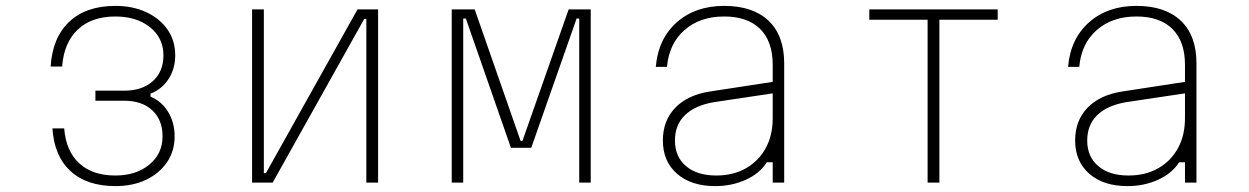

<svg xmlns="http://www.w3.org/2000/svg" viewBox="-20 -620 4240 652"><path d="M372 12Q275 12 219.5 -39Q164 -90 158 -184H198Q204 -107 249 -65.5Q294 -24 372 -24Q442 -24 487 -61Q532 -98 532 -157Q532 -213 497 -245.5Q462 -278 401 -278H304V-312H401Q463 -312 499 -344.5Q535 -377 535 -432Q535 -491 489.5 -527.5Q444 -564 372 -564Q291 -564 244 -519.5Q197 -475 191 -394H152Q158 -492 215 -546Q272 -600 372 -600Q431 -600 477 -578.5Q523 -557 549 -519.5Q575 -482 575 -432Q575 -387 552.5 -352Q530 -317 491 -302V-292Q529 -276 551 -240Q573 -204 573 -157Q573 -107 547 -69Q521 -31 476 -9.5Q431 12 372 12Z M836 0V-588H876V-32H883L1194 -588H1264V0H1224V-556H1217L906 0Z M1514 0V-588H1592L1748 -141H1754L1911 -588H1986V0H1947V-557H1938L1784 -118H1715L1562 -557H1553V0Z M2584 -69Q2560 -31 2512.5 -9.5Q2465 12 2409 12Q2327 12 2279 -30Q2231 -72 2231 -143Q2231 -210 2272.5 -253.5Q2314 -297 2389 -309L2604 -342V-400Q2604 -479 2561.5 -521.5Q2519 -564 2439 -564Q2357 -564 2304.5 -518Q2252 -472 2245 -393H2207Q2215 -488 2278 -544Q2341 -600 2439 -600Q2537 -600 2590 -549.5Q2643 -499 2643 -405V0H2604V-69ZM2272 -143Q2272 -88 2309.5 -56Q2347 -24 2412 -24Q2470 -24 2513 -48.5Q2556 -73 2580 -116.5Q2604 -160 2604 -219V-303L2404 -273Q2340 -262 2306 -229Q2272 -196 2272 -143Z M3130 0V-553H2932V-588H3368V-553H3170V0Z M3984 -69Q3960 -31 3912.5 -9.5Q3865 12 3809 12Q3727 12 3679 -30Q3631 -72 3631 -143Q3631 -210 3672.5 -253.5Q3714 -297 3789 -309L4004 -342V-400Q4004 -479 3961.5 -521.5Q3919 -564 3839 -564Q3757 -564 3704.5 -518Q3652 -472 3645 -393H3607Q3615 -488 3678 -544Q3741 -600 3839 -600Q3937 -600 3990 -549.5Q4043 -499 4043 -405V0H4004V-69ZM3672 -143Q3672 -88 3709.5 -56Q3747 -24 3812 -24Q3870 -24 3913 -48.5Q3956 -73 3980 -116.5Q4004 -160 4004 -219V-303L3804 -273Q3740 -262 3706 -229Q3672 -196 3672 -143Z"/></svg>

Font: Martian Mono Thin
Style: Regular
Weight: 100
Monospace: yes
Designer: Roman Shamin
Foundry: Evil Martians
Version: Version 1.000; ttfautohint (v1.8.4.7-5d5b)